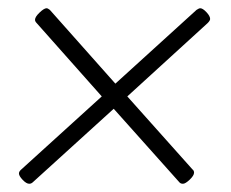

<svg xmlns="http://www.w3.org/2000/svg" viewBox="-20 -473 560 466"><path d="M51 -27Q44 -27 35 -36.5Q26 -46 26 -52Q26 -57 32 -62L227 -239L69 -417Q65 -421 65 -425Q65 -432 76 -442.5Q87 -453 93 -453Q96 -453 101 -449L260 -270L457 -449Q463 -453 466 -453Q472 -453 481 -443.5Q490 -434 490 -427Q490 -423 484 -417L289 -239L447 -62Q451 -59 451 -54Q451 -47 440.5 -37Q430 -27 424 -27Q418 -27 415 -31L256 -209L60 -31Q56 -27 51 -27Z"/></svg>

Font: Asap Condensed Condensed ExtraLight
Style: Italic
Weight: 200
Width: 3
Italic angle: -6°
Designer: Pablo Cosgaya
Foundry: Omnibus-Type
Version: Version 3.001; ttfautohint (v1.8.4.7-5d5b)